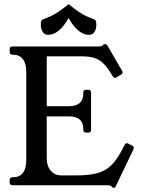

<svg xmlns="http://www.w3.org/2000/svg" viewBox="-20 -881 674 913"><path d="M609 -188.2Q620 -183 614 -170L531 4Q527.8 12 521 12Q517.2 12 513 9L509 4Q506.2 1.8 502.7 0.9Q499.1 0 490.9 0H40Q26 0 26 -13V-25Q26 -38 40 -38H41Q105 -38 105 -121V-538Q105 -621 40 -621Q26 -621 26 -635V-646Q26 -660 40 -660H450Q462.2 -660 467.2 -664L472.1 -669Q474.1 -671 480 -671Q487 -671 491 -664L560 -545Q563 -541 563 -537Q563 -530.8 556 -526L536 -514.5Q529 -510.5 526 -510.5Q521 -510.5 516 -518.5L513 -523.5Q492 -558.8 472.5 -578.2Q453 -597.8 429.5 -605.4Q406 -613 372 -613H202.2V-376H307Q341 -376 358.5 -391Q376 -406 376 -435V-441Q376 -454 389 -454H400Q413 -454 413 -441V-263.5Q413 -250.5 400 -250.5H389Q376 -250.5 376 -263.5V-268.5Q376 -327.5 307 -327.5H202.2V-131Q202.2 -91 221.5 -69Q240.8 -47 269.8 -47H340.5Q388.6 -47 423.2 -53.2Q457.8 -59.5 482.9 -74.6Q508 -89.8 528.4 -117Q548.8 -144.2 569.8 -186.5L572.8 -192.5Q574.8 -197.5 579.9 -199.4Q585 -201.2 591.5 -197.5ZM306 -795.5Q296 -776.6 281.5 -758.3Q267 -740 248.7 -727.8Q230.4 -715.5 208.2 -715.5Q190.8 -715.5 182.4 -729.9Q174 -744.3 174 -763.1Q174 -772 175.6 -778.7Q177.2 -785.4 183.8 -788.8Q206 -796.8 223.2 -805Q240.5 -813.2 259.5 -826.1Q278.5 -839 306 -861Q333.8 -839 352.6 -826.1Q371.5 -813.2 388.8 -805Q406 -796.8 428.2 -788.8Q434.8 -785.4 436.4 -778.7Q438 -772.1 438 -763.2Q438 -744.2 429.7 -729.9Q421.5 -715.5 403.8 -715.5Q381.8 -715.5 363.4 -727.8Q345 -740 330.5 -758.4Q316 -776.8 306 -795.5Z"/></svg>

Font: Young Serif Light
Style: Regular
Weight: 300
Designer: Bastien Sozeau
Foundry: NBR — Bastien Sozeau
Version: Version 5.001